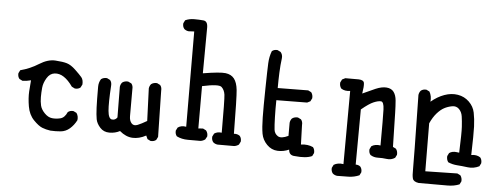

<svg xmlns="http://www.w3.org/2000/svg" viewBox="-55 -919 3110 1196"><g transform="rotate(5 1500.0 -320.5)"><path d="M282.2 2Q253.9 -2 230.5 -11.2Q207 -20.5 175.8 -52.7Q144.5 -85 135.7 -136.7Q127 -188.5 129.4 -229.5Q131.8 -270.5 134.8 -299.8Q105.5 -292 82 -292L62.5 -301.8Q50.8 -315.4 52.7 -336.9L62.5 -356.4Q123 -372.1 175.8 -405.3Q228.5 -438.5 275.9 -435.5Q323.2 -432.6 348.6 -424.8Q374 -417 402.8 -389.6Q431.6 -362.3 444.8 -346.7Q458 -331.1 456.1 -301.8L446.3 -282.2Q432.6 -270.5 411.1 -272.5L391.6 -282.2Q364.3 -321.3 335.9 -339.8Q307.6 -358.4 277.8 -355Q248 -351.6 229.5 -320.8Q210.9 -290 208 -259.8Q205.1 -229.5 205.1 -201.2Q205.1 -172.9 210.9 -148.4Q216.8 -124 238.8 -101.6Q260.7 -79.1 285.2 -76.2Q309.6 -73.2 336.9 -79.6Q364.3 -85.9 379.9 -122.1Q393.6 -133.8 415 -131.8L434.6 -122.1Q448.2 -102.5 444.3 -77.1Q427.7 -44.9 402.8 -23.4Q377.9 -2 346.7 1Q315.4 3.9 282.2 2Z M909.2 11.7 889.6 2 879.9 -19.5Q836.9 3.9 795.4 2Q753.9 0 714.8 -33.2Q685.5 -17.6 649.4 -17.6Q613.3 -17.6 590.8 -42.5Q568.4 -67.4 563.5 -93.8Q558.6 -120.1 556.6 -166Q554.7 -211.9 554.7 -295.9Q554.7 -323.2 568.4 -344.7Q584 -356.4 605.5 -354.5L625 -344.7Q636.7 -331.1 634.8 -309.6Q627.9 -201.2 632.3 -152.3Q636.7 -103.5 657.7 -100.6Q678.7 -97.7 691.4 -116.2L689.5 -307.6Q691.4 -323.2 701.2 -335Q716.8 -346.7 738.3 -344.7L758.8 -335Q770.5 -321.3 768.6 -299.8Q768.6 -159.2 768.6 -130.9Q768.6 -102.5 782.7 -86.9Q796.9 -71.3 820.8 -81.1Q844.7 -90.8 877.9 -110.4L870.1 -313.5Q872.1 -329.1 881.8 -340.8Q897.5 -352.5 918.9 -350.6L938.5 -340.8Q950.2 -327.1 948.2 -305.7L954.1 -17.6L944.3 2Q930.7 13.7 909.2 11.7Z M1327.1 -2Q1311.5 -3.9 1299.8 -13.7Q1288.1 -27.3 1290 -48.8L1299.8 -68.4Q1319.3 -82 1346.7 -78.1Q1346.7 -286.1 1342.8 -315.4Q1338.9 -344.7 1320.8 -361.8Q1302.7 -378.9 1199.2 -356.4V-91.8L1228.5 -93.8L1248 -84Q1260.7 -68.4 1258.8 -46.9L1248 -27.3Q1234.4 -17.6 1218.8 -15.6H1140.6Q1101.6 -15.6 1070.3 -31.2Q1058.6 -44.9 1060.5 -66.4L1070.3 -85.9Q1091.8 -101.6 1123 -95.7L1121.1 -691.4L1085.9 -689.5Q1070.3 -691.4 1058.6 -701.2Q1046.9 -714.8 1048.8 -736.3L1058.6 -755.9Q1084 -767.6 1114.3 -767.6Q1144.5 -767.6 1171.9 -765.1Q1199.2 -762.7 1199.2 -722.7L1197.3 -436.5Q1302.7 -454.1 1338.4 -449.7Q1374 -445.3 1392.6 -421.4Q1411.1 -397.5 1416 -351.6Q1420.9 -305.7 1422.9 -78.1Q1444.3 -80.1 1460 -68.4Q1471.7 -54.7 1469.7 -33.2L1460 -13.7Q1446.3 -3.9 1430.7 -2Z M1812.5 27.3Q1776.4 26.4 1774.4 -9.8Q1739.3 5.9 1701.7 3.9Q1664.1 2 1635.7 -26.9Q1607.4 -55.7 1600.6 -93.8Q1593.8 -131.8 1592.8 -195.3Q1591.8 -258.8 1593.8 -376Q1595.7 -493.2 1597.7 -534.7Q1599.6 -576.2 1613.3 -611.3Q1627 -623 1648.4 -621.1L1668 -611.3Q1681.6 -595.7 1679.7 -574.2Q1673.8 -529.3 1671.9 -481.9Q1669.9 -434.6 1669.9 -385.7L1860.4 -387.7L1879.9 -377.9Q1891.6 -362.3 1889.6 -340.8L1879.9 -321.3L1860.4 -311.5L1668 -309.6Q1667 -253.9 1668.5 -202.6Q1669.9 -151.4 1672.9 -126Q1675.8 -100.6 1696.8 -86.9Q1717.8 -73.2 1762.7 -94.7V-176.8Q1764.6 -192.4 1774.4 -204.1Q1790 -215.8 1811.5 -213.9L1831.1 -204.1Q1842.8 -190.4 1840.8 -168.9L1844.7 -47.9Q1887.7 -53.7 1920.9 -38.1Q1932.6 -23.4 1930.7 -2L1920.9 17.6Q1883.8 35.2 1812.5 27.3Z M2085.9 127Q2070.3 125 2058.6 115.2Q2046.9 101.6 2048.8 80.1L2058.6 60.5Q2084 44.9 2119.1 50.8L2121.1 -407.2Q2087.9 -401.4 2064.5 -417Q2052.7 -432.6 2054.7 -454.1L2064.5 -473.6L2084 -483.4H2168Q2199.2 -482.4 2202.1 -463.4Q2205.1 -444.3 2197.3 -397.5Q2238.3 -417 2276.9 -433.6Q2315.4 -450.2 2345.7 -447.8Q2376 -445.3 2390.6 -425.3Q2405.3 -405.3 2408.2 -372.1Q2411.1 -338.9 2412.1 -296.4Q2413.1 -253.9 2417 -83L2436.5 -73.2Q2448.2 -57.6 2446.3 -36.1L2436.5 -16.6Q2413.1 -1 2384.8 -4.9Q2356.4 -8.8 2330.1 -7.8Q2303.7 -6.8 2282.2 -20.5Q2270.5 -34.2 2272.5 -55.7L2282.2 -75.2Q2305.7 -90.8 2338.9 -85Q2339.8 -262.7 2337.9 -310.5Q2335.9 -358.4 2317.9 -359.4Q2299.8 -360.4 2272 -348.6Q2244.1 -336.9 2197.3 -297.9L2195.3 46.9Q2212.9 46.9 2224.6 56.6Q2236.3 70.3 2234.4 91.8L2224.6 111.3Q2193.4 125 2158.2 126Q2123 127 2085.9 127Z M2595.7 127Q2563.5 122.1 2558.1 103Q2552.7 84 2553.7 46.9Q2554.7 9.8 2546.9 -418.9Q2548.8 -434.6 2558.6 -446.3Q2572.3 -458 2593.8 -456.1L2613.3 -446.3Q2628.9 -418.9 2625 -383.8Q2664.1 -417 2707.5 -432.6Q2751 -448.2 2792 -441.4Q2833 -434.6 2862.3 -406.2Q2891.6 -377.9 2899.4 -339.8Q2907.2 -301.8 2909.2 -253.4Q2911.1 -205.1 2907.2 -75.2Q2940.4 -81.1 2963.9 -65.4Q2975.6 -51.8 2973.6 -29.3L2963.9 -9.8Q2928.7 7.8 2891.6 2.9Q2854.5 -2 2825.2 -3.9Q2795.9 -5.9 2768.6 -17.6Q2756.8 -33.2 2758.8 -55.7L2768.6 -75.2Q2788.1 -88.9 2815.4 -85L2831.1 -83Q2835.9 -208 2833.5 -245.1Q2831.1 -282.2 2827.1 -309.6Q2823.2 -336.9 2805.7 -354.5Q2788.1 -372.1 2761.7 -367.2Q2735.4 -362.3 2713.4 -350.6Q2691.4 -338.9 2668.9 -313.5Q2646.5 -288.1 2628.9 -249L2630.9 50.8L2831.1 46.9L2850.6 56.6Q2862.3 72.3 2860.4 93.8L2850.6 113.3Q2817.4 127 2776.4 127Q2735.4 127 2595.7 127Z"/></g></svg>

Font: NaikaiFont
Style: Regular
Weight: 400
Version: Version 1.67